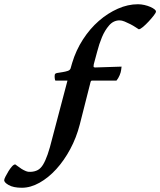

<svg xmlns="http://www.w3.org/2000/svg" viewBox="-230 -743 755 905"><path d="M88 -363H31Q29 -366 28 -374.5Q27 -383 28 -389Q28 -397 39.5 -399Q51 -401 64.5 -403Q78 -405 90 -409Q102 -413 104 -425L110 -446Q128 -506 161 -557Q194 -608 236 -644.5Q278 -681 325.5 -702Q373 -723 420 -723Q435 -723 450.5 -719.5Q466 -716 478.5 -710.5Q491 -705 498.5 -699Q506 -693 505 -688Q505 -683 494.5 -669.5Q484 -656 470.5 -641.5Q457 -627 444 -616Q431 -605 424 -605Q419 -608 408.5 -615Q398 -622 384.5 -629Q371 -636 357.5 -641.5Q344 -647 334 -647Q305 -647 284.5 -623.5Q264 -600 250.5 -567.5Q237 -535 228 -499.5Q219 -464 212 -440Q211 -435 211 -430Q211 -425 219 -425L343 -429L341 -413Q340 -403 334 -388.5Q328 -374 319 -363H204Q202 -363 200.5 -362.5Q199 -362 197 -357L146 -156Q130 -94 101 -40Q72 14 35 54.5Q-2 95 -44 118.5Q-86 142 -127 142Q-167 142 -189.5 129Q-212 116 -210 105Q-210 101 -204 89Q-198 77 -190 64Q-182 51 -173.5 41.5Q-165 32 -158 32Q-153 35 -145.5 41Q-138 47 -128.5 53Q-119 59 -108 63.5Q-97 68 -85 67Q-66 66 -52 58.5Q-38 51 -27 33Q-16 15 -5.5 -15Q5 -45 16 -90Z"/></svg>

Font: Lusitana
Style: Bold Italic
Weight: 700
Designer: Ana Paula Megda
Foundry: Ana Paula Megda
Version: Version 1.000; ttfautohint (v1.1) -l 8 -r 50 -G 200 -x 14 -D